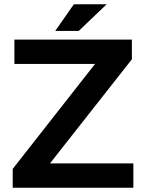

<svg xmlns="http://www.w3.org/2000/svg" viewBox="-20 -887 690 907"><path d="M40 0V-89L429 -585H48V-700H603V-607L216 -115H610V0ZM241 -741 329 -867H484L352 -741Z"/></svg>

Font: REM Medium
Style: Regular
Weight: 500
Designer: Octavio Pardo
Foundry: Ashler Design
Version: Version 1.005;gftools[0.9.28]